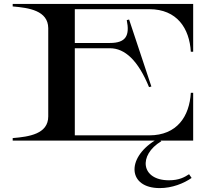

<svg xmlns="http://www.w3.org/2000/svg" viewBox="-20 -720 1107 983"><path d="M744 -673C887 -673 950 -574 957 -455H969V-700H45V-687C128 -680 226 -666 227 -576V-124C227 -34 129 -20 45 -13V0H772C625 92 636 243 798 243C861 243 921 219 961 191L948 172C925 187 897 203 845 203C701 203 687 74 806 3L802 0H969V-245H957C950 -125 887 -27 744 -27H363V-473H543C619 -473 687 -411 743 -274L755 -277L641 -620L629 -617C645 -538 625 -500 543 -500H363V-673Z"/></svg>

Font: Sprat Extended Medium
Style: Regular
Weight: 500
Width: 9
Designer: Ethan Nakache
Foundry: Collletttivo
Version: Version 2.000;Glyphs 3.2 (3217)